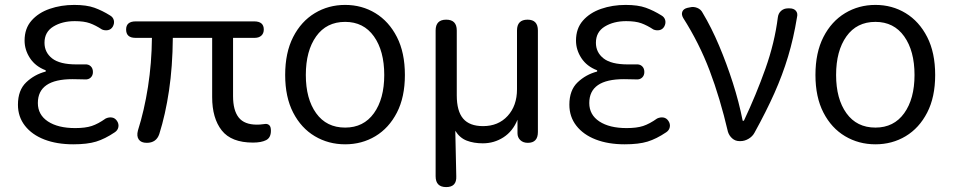

<svg xmlns="http://www.w3.org/2000/svg" viewBox="-20 -574 3877 781"><path d="M278 13Q211 13 160.5 -6.5Q110 -26 81.5 -62.5Q53 -99 53 -148Q53 -207 86.5 -239Q120 -271 166 -283V-288Q124 -304 102 -337.5Q80 -371 80 -409Q80 -458 108 -490Q136 -522 182 -538Q228 -554 282 -554Q332 -554 364 -542.5Q396 -531 428 -511Q440 -504 443 -491.5Q446 -479 439 -466Q432 -454 419.5 -451.5Q407 -449 395 -454Q369 -471 345.5 -479.5Q322 -488 284 -488Q233 -488 197 -466Q161 -444 161 -400Q161 -361 192 -336.5Q223 -312 291 -312Q304 -312 310.5 -312Q317 -312 326 -312Q340 -313 349 -304.5Q358 -296 358 -281Q358 -267 349 -258.5Q340 -250 326 -251Q314 -251 302 -251.5Q290 -252 275 -252Q134 -252 134 -155Q134 -107 175 -80Q216 -53 286 -53Q327 -53 353 -61.5Q379 -70 410 -92Q423 -98 435.5 -96Q448 -94 456 -82Q464 -70 461.5 -57Q459 -44 447 -36Q407 -9 371 2Q335 13 278 13Z M577 7Q554 7 544.5 -6.5Q535 -20 541 -43Q567 -125 582 -221Q597 -317 598 -420H531Q493 -420 493 -454Q493 -487 532 -487H1014Q1053 -487 1053 -454Q1053 -438 1043 -429Q1033 -420 1016 -420H928V-183Q928 -125 951 -96Q974 -67 1025 -67Q1038 -67 1047.5 -68.5Q1057 -70 1061 -70Q1070 -70 1076 -64Q1082 -58 1082 -42Q1082 -14 1062.5 -4Q1043 6 1009 6Q921 6 882 -43.5Q843 -93 843 -179V-420H683Q682 -303 667.5 -205.5Q653 -108 628 -29Q616 7 577 7Z M1384 13Q1316 13 1260.5 -20Q1205 -53 1172.5 -116Q1140 -179 1140 -269Q1140 -360 1172.5 -423.5Q1205 -487 1260.5 -520.5Q1316 -554 1384 -554Q1452 -554 1507 -520.5Q1562 -487 1594.5 -423.5Q1627 -360 1627 -269Q1627 -179 1594.5 -116Q1562 -53 1507 -20Q1452 13 1384 13ZM1384 -55Q1459 -55 1501 -113.5Q1543 -172 1543 -269Q1543 -367 1501 -426Q1459 -485 1384 -485Q1308 -485 1266 -426Q1224 -367 1224 -269Q1224 -172 1266 -113.5Q1308 -55 1384 -55Z M1795 187Q1752 187 1752 143V-450Q1752 -494 1795 -494Q1838 -494 1838 -450V-186Q1838 -122 1864 -91.5Q1890 -61 1945 -61Q2007 -61 2045 -102.5Q2083 -144 2083 -211V-450Q2083 -494 2126 -494Q2168 -494 2168 -450V-37Q2168 7 2127 7Q2108 7 2096.5 -4Q2085 -15 2085 -32V-87Q2066 -40 2028 -15.5Q1990 9 1944 9Q1907 9 1878.5 -2Q1850 -13 1832 -42L1836 143Q1838 187 1795 187Z M2521 13Q2454 13 2403.5 -6.5Q2353 -26 2324.5 -62.5Q2296 -99 2296 -148Q2296 -207 2329.5 -239Q2363 -271 2409 -283V-288Q2367 -304 2345 -337.5Q2323 -371 2323 -409Q2323 -458 2351 -490Q2379 -522 2425 -538Q2471 -554 2525 -554Q2575 -554 2607 -542.5Q2639 -531 2671 -511Q2683 -504 2686 -491.5Q2689 -479 2682 -466Q2675 -454 2662.5 -451.5Q2650 -449 2638 -454Q2612 -471 2588.5 -479.5Q2565 -488 2527 -488Q2476 -488 2440 -466Q2404 -444 2404 -400Q2404 -361 2435 -336.5Q2466 -312 2534 -312Q2547 -312 2553.5 -312Q2560 -312 2569 -312Q2583 -313 2592 -304.5Q2601 -296 2601 -281Q2601 -267 2592 -258.5Q2583 -250 2569 -251Q2557 -251 2545 -251.5Q2533 -252 2518 -252Q2377 -252 2377 -155Q2377 -107 2418 -80Q2459 -53 2529 -53Q2570 -53 2596 -61.5Q2622 -70 2653 -92Q2666 -98 2678.5 -96Q2691 -94 2699 -82Q2707 -70 2704.5 -57Q2702 -44 2690 -36Q2650 -9 2614 2Q2578 13 2521 13Z M2988 0Q2971 0 2958.5 -11Q2946 -22 2941 -38Q2909 -175 2866.5 -287Q2824 -399 2759 -501Q2751 -515 2755.5 -526.5Q2760 -538 2776 -542L2786 -544Q2801 -548 2816 -542Q2831 -536 2838 -522Q2874 -462 2905 -388.5Q2936 -315 2961 -237Q2986 -159 3001 -83H3006Q3056 -189 3093.5 -294.5Q3131 -400 3144 -503Q3146 -520 3157.5 -530Q3169 -540 3185 -540H3192Q3209 -540 3217.5 -530Q3226 -520 3222 -504Q3208 -418 3185.5 -343.5Q3163 -269 3130 -195Q3097 -121 3049 -34Q3041 -19 3025 -9.5Q3009 0 2992 0Z M3541 13Q3473 13 3417.5 -20Q3362 -53 3329.5 -116Q3297 -179 3297 -269Q3297 -360 3329.5 -423.5Q3362 -487 3417.5 -520.5Q3473 -554 3541 -554Q3609 -554 3664 -520.5Q3719 -487 3751.5 -423.5Q3784 -360 3784 -269Q3784 -179 3751.5 -116Q3719 -53 3664 -20Q3609 13 3541 13ZM3541 -55Q3616 -55 3658 -113.5Q3700 -172 3700 -269Q3700 -367 3658 -426Q3616 -485 3541 -485Q3465 -485 3423 -426Q3381 -367 3381 -269Q3381 -172 3423 -113.5Q3465 -55 3541 -55Z"/></svg>

Font: Chiron GoRound TC N
Style: Regular
Weight: 350
Designer: Ryoko NISHIZUKA 西塚涼子 (kana, bopomofo & ideographs); Paul D. Hunt (Latin, Greek & Cyrillic); Sandoll Communications 산돌커뮤니
Foundry: Adobe
Version: Version 1.000;hotconv 1.1.1;makeotfexe 2.6.0